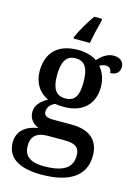

<svg xmlns="http://www.w3.org/2000/svg" viewBox="-145 -844 836 1162"><g transform="rotate(15 272.5 -263.0)"><path d="M209 -616V-606H312C320 -653 333 -710 345 -753V-766H296C266 -724 227 -658 209 -616ZM233 240C419 240 506 168 506 50C506 -39 456 -100 332 -100H216C172 -100 159 -113 159 -136C159 -164 179 -184 203 -195C215 -193 242 -191 257 -191C384 -191 445 -264 445 -364C445 -418 427 -458 402 -487C413 -494 427 -499 442 -499C466 -499 477 -481 477 -462C520 -462 536 -487 536 -516C536 -545 515 -569 472 -569C430 -569 397 -541 373 -515C350 -532 305 -547 257 -547C126 -547 62 -478 62 -362C62 -290 99 -233 156 -210C109 -182 83 -153 83 -112C83 -68 114 -40 144 -28C71 -17 16 21 16 96C16 188 88 240 233 240ZM254 -243C194 -243 170 -284 170 -364C170 -448 193 -494 253 -494C314 -494 336 -450 336 -365C336 -283 315 -243 254 -243ZM235 187C141 187 109 149 109 92C109 17 162 3 212 3H316C378 3 411 19 411 73C411 142 369 187 235 187Z"/></g></svg>

Font: Noto Naskh Arabic UI Medium
Style: Regular
Weight: 500
Designer: Monotype Design Team, David Williams, Mohamad Dakak and Nizar Qandah
Foundry: Monotype Imaging Inc.
Version: Version 2.014